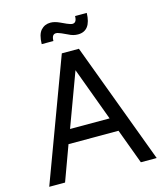

<svg xmlns="http://www.w3.org/2000/svg" viewBox="-137 -1069 1006 1172"><g transform="rotate(-15 366.0 -483.0)"><path d="M27 0ZM524 -221H208L127 0H27L312 -767H420L706 0H606ZM491 -308 366 -646 241 -308ZM293 -966Q319 -966 351 -951L388 -934Q411 -924 422 -924Q449 -924 449 -966H523Q520 -853 438 -853Q408 -853 380 -868L343 -885Q333 -889 324.5 -892Q316 -895 309 -895Q282 -895 282 -853H208Q209 -914 232.5 -940Q256 -966 293 -966Z"/></g></svg>

Font: Biryani
Style: Regular
Weight: 400
Designer: Dan Reynolds and Mathieu Reguer
Foundry: Dan Reynolds and Mathieu Reguer
Version: Version 1.004; ttfautohint (v1.1) -l 5 -r 5 -G 72 -x 0 -D la